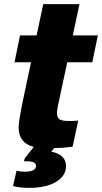

<svg xmlns="http://www.w3.org/2000/svg" viewBox="-20 -704 493 928"><path d="M259 -188Q249 -140 267.5 -127.5Q286 -115 358 -121L331 5Q290 11 242 12L228 29Q299 43 299 99Q299 146 251 175Q203 204 120 204Q73 204 43 195L60 121Q80 126 98 126Q154 126 154 98Q154 72 96 76L99 62L143 6Q70 -13 70 -88Q70 -118 91 -219L130 -403H50L77 -533H157L189 -684H364L332 -533H453L426 -403H305Z"/></svg>

Font: Nacelle Heavy
Style: Italic
Weight: 800
Italic angle: -12°
Designer: Sora Sagano
Foundry: Sora Sagano
Version: Version 1.000;FEAKit 1.0